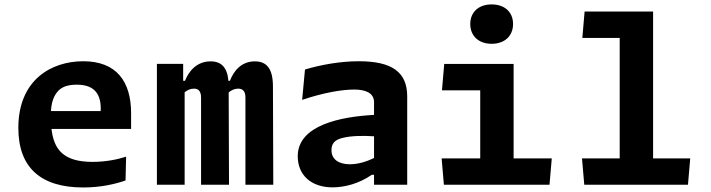

<svg xmlns="http://www.w3.org/2000/svg" viewBox="-20 -816 3140 848"><path d="M244 -421C257.5 -432 279 -442 318.5 -442C387.5 -442 425 -410.5 425 -336C425 -332.5 425 -329 424.5 -325.5H205C208 -381 228 -407.5 244 -421ZM61 -251C61 -75 161 12 347.5 12C425 12 489 -3 534.5 -19L537 -124C498.5 -111.5 446 -101 388.5 -101C258 -101 217.5 -158 207.5 -246.5H559V-316C559 -456 494.5 -545.5 347.5 -545.5C208 -545.5 61 -464.5 61 -251Z M991.5 0 990 -408C1002 -417.5 1015.5 -424.5 1032 -424.5C1050 -424.5 1064 -415.5 1064 -385.5V0H1187L1185.5 -434C1185.5 -512 1158.5 -545 1105.5 -545C1044 -545 1011 -500 995.5 -459H989C983.5 -519 957 -545 910 -545C848 -545 813 -500 797 -459H789V-534H673V0H795.5V-408.5C807.5 -418 820.5 -424.5 837 -424.5C854 -424.5 868 -415.5 868 -385.5V0Z M1778.5 0V-390.5C1778.5 -499.5 1708.5 -545.5 1565 -545.5C1482 -545.5 1398 -530 1327 -509L1314.5 -375C1411.5 -407.5 1491.5 -420.5 1544.5 -420.5C1594.5 -420.5 1632 -405.5 1632 -364.5V-308.5C1488.5 -301 1295 -264.5 1295 -126C1295 -43.5 1353.5 11.5 1449 11.5C1500 11.5 1564.5 -4 1622 -44H1632V0ZM1444 -152.5C1444 -181 1457.5 -197.5 1489.5 -206C1533.5 -218 1594 -216.5 1632 -214V-118.5C1599.5 -102 1561.5 -90.5 1525 -90.5C1478 -90.5 1444 -111 1444 -152.5Z M1942 -533.5 1932 -417H2101V-116.5H1930.5L1940.5 0H2407L2417 -116.5H2248.5V-533.5ZM2057 -710C2057 -656.5 2095 -622.5 2151.5 -622.5C2208 -622.5 2246 -656.5 2246 -710C2246 -763.5 2208 -796.5 2151.5 -796.5C2095 -796.5 2057 -763.5 2057 -710Z M2560.5 0H3018.5L3028.5 -116.5H2864.5V-765H2562L2552 -648.5H2717V-116.5H2550.5Z"/></svg>

Font: Monaspace Argon
Style: Bold
Weight: 700
Designer: Riley Cran & the Lettermatic Team
Foundry: Lettermatic
Version: Version 1.000 (Monaspace Argon)